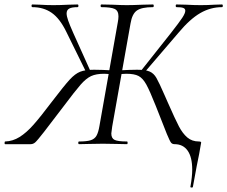

<svg xmlns="http://www.w3.org/2000/svg" viewBox="-45 -645 1017 859"><path d="M309 -12Q343 -12 360.5 -17.5Q378 -23 386.5 -37.5Q395 -52 400 -82L482 -545Q485 -560 485 -572Q485 -597 468 -605Q451 -613 409 -613Q405 -613 405 -619Q405 -625 409 -625L458 -624Q500 -622 522 -622Q548 -622 594 -624L639 -625Q643 -625 643 -619Q643 -613 639 -613Q589 -613 567.5 -598Q546 -583 539 -540L457 -79Q453 -53 453 -48Q453 -26 468 -19Q483 -12 523 -12Q526 -12 526 -6Q526 0 523 0Q494 0 477 -1L415 -2L353 -1Q337 0 309 0Q305 0 305 -6Q305 -12 309 -12ZM-22 -12Q12 -13 42.5 -32Q73 -51 104.5 -86.5Q136 -122 188 -191Q243 -263 267 -289Q291 -315 313.5 -324Q336 -333 376 -333Q407 -333 462 -330L459 -312Q450 -313 440.5 -314Q431 -315 421 -315Q385 -315 362.5 -304.5Q340 -294 315.5 -266Q291 -238 237 -166Q184 -96 152.5 -55.5Q121 -15 112 -7.5Q103 0 92 0H-22Q-25 0 -24.5 -6Q-24 -12 -22 -12ZM100 -613Q96 -613 96 -619Q96 -625 100 -625L133 -624Q165 -622 194 -622Q224 -622 262 -624L302 -625Q306 -625 306 -619Q306 -613 302 -613Q276 -613 264.5 -606.5Q253 -600 253 -585Q253 -573 260 -553Q267 -533 283 -497L360 -326L343 -317L252 -502Q223 -562 186.5 -587.5Q150 -613 100 -613ZM807 190Q815 145 815 114Q815 58 794.5 29Q774 0 736 0Q726 0 720.5 -6.5Q715 -13 701.5 -45.5Q688 -78 667 -133L652 -171Q625 -239 609.5 -267Q594 -295 575 -305Q556 -315 520 -315Q510 -315 500 -314Q490 -313 481 -312L483 -330Q540 -333 568 -333Q606 -333 624.5 -325Q643 -317 655 -296Q667 -275 691 -220Q696 -210 706 -186Q739 -111 755.5 -79.5Q772 -48 793 -30Q814 -12 845 -12Q855 -12 855 -7Q855 -6 853 4L846 44Q838 80 818 191Q817 195 811 194Q805 193 807 190ZM584 -326 721 -499Q757 -545 770.5 -565.5Q784 -586 784 -597Q784 -606 775 -609.5Q766 -613 745 -613Q741 -613 741 -619Q741 -625 745 -625L788 -624Q824 -622 853 -622Q883 -622 915 -624L948 -625Q952 -625 952 -619Q952 -613 948 -613Q897 -613 851 -586.5Q805 -560 754 -499L598 -317Z"/></svg>

Font: Cormorant Garamond
Style: Italic
Weight: 400
Italic angle: -10°
Designer: Christian Thalmann (Catharsis Fonts)
Foundry: Catharsis Fonts
Version: Version 4.000